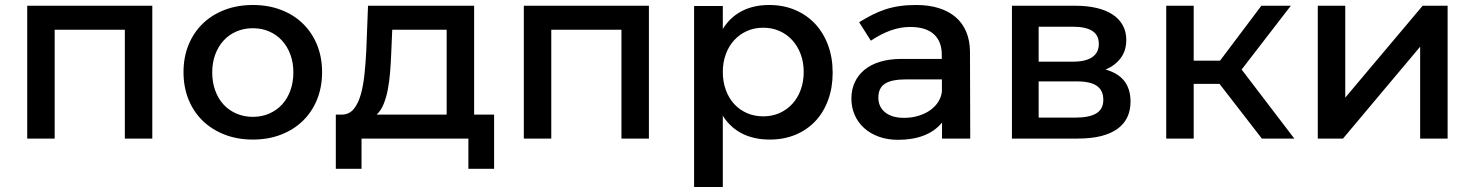

<svg xmlns="http://www.w3.org/2000/svg" viewBox="-20 -555 5907 769"><path d="M89 0V-532H590V0H480V-436H199V0Z M993 -535Q1054.5 -535 1105.5 -515.5Q1156.5 -496 1193 -460.5Q1229.5 -425 1249.8 -375.5Q1270 -326 1270 -266Q1270 -206 1249.8 -156.2Q1229.5 -106.5 1193 -71Q1156.5 -35.5 1105.5 -15.8Q1054.5 4 993 4Q931 4 880 -15.8Q829 -35.5 792.2 -71Q755.5 -106.5 735.2 -156.2Q715 -206 715 -266Q715 -326 735.2 -375.5Q755.5 -425 792.2 -460.5Q829 -496 880 -515.5Q931 -535 993 -535ZM993 -442Q957 -442 927 -429Q897 -416 875.5 -392.5Q854 -369 842 -336.5Q830 -304 830 -265Q830 -225.5 842 -192.5Q854 -159.5 875.5 -136.2Q897 -113 927 -100Q957 -87 993 -87Q1028.5 -87 1058.2 -100Q1088 -113 1109.5 -136.2Q1131 -159.5 1143 -192.5Q1155 -225.5 1155 -265Q1155 -304 1143 -336.5Q1131 -369 1109.5 -392.5Q1088 -416 1058.2 -429Q1028.5 -442 993 -442Z M1325 121V-96H1352Q1380 -97.5 1397.5 -119.2Q1415 -141 1425 -176.5Q1435 -212 1439.8 -257.2Q1444.5 -302.5 1447 -351L1454 -532H1879V-96H1959V121H1856V0H1428V121ZM1547 -343Q1545.5 -304 1542.5 -266.2Q1539.5 -228.5 1533.2 -196Q1527 -163.5 1516.2 -137.5Q1505.5 -111.5 1488.5 -96H1769V-436H1551Z M2078 0V-532H2579V0H2469V-436H2188V0Z M2760 -531H2875V-439Q2904 -486 2951 -510.5Q2998 -535 3061 -535Q3117.5 -535 3164.2 -515.2Q3211 -495.5 3244.5 -459.8Q3278 -424 3296.5 -374.2Q3315 -324.5 3315 -264Q3315 -204.5 3297 -155Q3279 -105.5 3246 -70.2Q3213 -35 3166.5 -15.5Q3120 4 3063 4Q2999 4 2951.5 -20.5Q2904 -45 2875 -91.5V194H2760ZM3037 -444Q3001.5 -444 2971.8 -430.8Q2942 -417.5 2920.5 -394Q2899 -370.5 2887 -338Q2875 -305.5 2875 -267Q2875 -227.5 2887 -194.8Q2899 -162 2920.5 -138.5Q2942 -115 2971.8 -102Q3001.5 -89 3037 -89Q3072.5 -89 3102.2 -102.2Q3132 -115.5 3153.5 -139Q3175 -162.5 3187 -195.2Q3199 -228 3199 -267Q3199 -305.5 3187 -337.8Q3175 -370 3153.5 -393.8Q3132 -417.5 3102.2 -430.8Q3072.5 -444 3037 -444Z M3753 -64Q3724.5 -29.5 3680 -12.2Q3635.5 5 3577 5Q3534 5 3499.2 -7.8Q3464.5 -20.5 3440.2 -42.8Q3416 -65 3403 -95Q3390 -125 3390 -160Q3390 -196 3403.5 -225.2Q3417 -254.5 3442.5 -275.5Q3468 -296.5 3505.5 -307.8Q3543 -319 3591 -319H3752V-337Q3752 -389 3720.2 -418Q3688.5 -447 3625 -447Q3586.5 -447 3547.2 -433Q3508 -419 3468 -392L3421 -466Q3449 -483 3474 -495.8Q3499 -508.5 3525.5 -517.2Q3552 -526 3582 -530.5Q3612 -535 3650 -535Q3701.5 -535 3741.2 -522.2Q3781 -509.5 3808.5 -485.5Q3836 -461.5 3850.2 -427Q3864.5 -392.5 3865 -349L3866 0H3753ZM3601 -83Q3631.5 -83 3658 -91Q3684.5 -99 3704.8 -113Q3725 -127 3737.5 -146.5Q3750 -166 3752.5 -188.5V-237H3608Q3551.5 -237 3524.8 -220Q3498 -203 3498 -164Q3498 -127 3525.2 -105Q3552.5 -83 3601 -83Z M4033 0V-532H4287Q4334.5 -532 4372.5 -523Q4410.5 -514 4436.8 -496.5Q4463 -479 4477 -453.5Q4491 -428 4491 -395Q4491 -352.5 4469 -322.8Q4447 -293 4408 -276.5Q4459 -262 4483.5 -230Q4508 -198 4508 -148Q4508 -113 4495 -85.5Q4482 -58 4455.8 -39Q4429.5 -20 4390 -10Q4350.5 0 4297 0ZM4140 -84H4288Q4343 -84 4371 -101Q4399 -118 4399 -155Q4399 -192.5 4373.5 -210.8Q4348 -229 4293 -229H4140ZM4140 -308H4277Q4328.5 -308 4354.8 -326.2Q4381 -344.5 4381 -379Q4381 -414.5 4354.8 -431.2Q4328.5 -448 4277 -448H4140Z M5034 0 4864.5 -219H4761V0H4651V-532H4761V-312H4866.5L5032 -532H5150L4953 -276.5L5164 0Z M5258 0V-532H5368V-164L5678 -532H5778V0H5668V-368L5359 0Z"/></svg>

Font: Argentum Sans
Style: Regular
Weight: 400
Designer: Julieta Ulanovsky, Owen Earl, Chris M. Simpson, Rasmus Andersson, Cristiano Sobral
Foundry: The Argentum Sans Project Authors
Version: Version 3.135; ttfautohint (v1.8.4.7-5d5b-dirty)